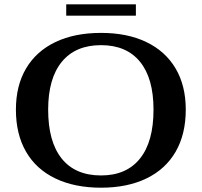

<svg xmlns="http://www.w3.org/2000/svg" viewBox="-20 -863 938 893"><path d="M54 -353Q54 -465 101.5 -545Q149 -625 238 -667.5Q327 -710 450 -710Q572 -710 660.5 -667.5Q749 -625 796.5 -545Q844 -465 844 -353Q844 -239 797 -157.5Q750 -76 661 -33Q572 10 450 10Q327 10 237.5 -33Q148 -76 101 -157.5Q54 -239 54 -353ZM694 -353Q694 -499 631 -576Q568 -653 450 -653Q331 -653 267.5 -575.5Q204 -498 204 -353Q204 -204 267 -125.5Q330 -47 450 -47Q568 -47 631 -125.5Q694 -204 694 -353ZM288 -843H612V-790H288Z"/></svg>

Font: Fahkwang SemiBold
Style: Regular
Weight: 600
Designer: Suppakit Chalermlarp | Katatrad Co.,Ltd.
Foundry: Cadson Demak Co.,Ltd.
Version: Version 1.000; ttfautohint (v1.6)